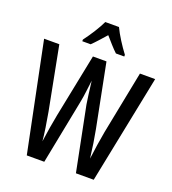

<svg xmlns="http://www.w3.org/2000/svg" viewBox="-164 -1063 1063 1186"><g transform="rotate(20 367.5 -470.0)"><path d="M413 -940H323C304 -899 265 -837 230 -791V-780H285C308 -802 338 -836 368 -870C398 -836 425 -804 451 -780H506V-791C472 -836 434 -895 413 -940ZM733 -714H633L551 -299C541 -245 531 -179 523 -115C515 -183 505 -246 495 -298L413 -714H324L240 -297C230 -244 218 -176 210 -115C206 -163 195 -232 183 -299L103 -714H3L149 0H264L347 -422C357 -470 362 -526 368 -571C376 -503 383 -452 388 -421L472 0H589Z"/></g></svg>

Font: Noto Sans Lao ExtraCondensed Medium
Style: Regular
Weight: 500
Width: 2
Designer: Monotype Design Team
Foundry: Monotype Imaging Inc.
Version: Version 2.003